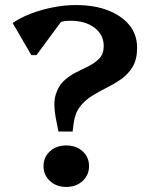

<svg xmlns="http://www.w3.org/2000/svg" viewBox="-20 -726 602 759"><path d="M211 -206 200 -262Q190 -317 200 -351Q210 -385 231.5 -405.5Q253 -426 280 -439.5Q307 -453 332 -465.5Q357 -478 373.5 -496Q390 -514 390 -544Q390 -589 353.5 -616.5Q317 -644 258 -644Q179 -644 137 -573V-669H243L124 -508H104L30 -635Q62 -657 103 -672.5Q144 -688 189.5 -697Q235 -706 280 -706Q353 -706 407 -685Q461 -664 491.5 -626.5Q522 -589 522 -537Q522 -492 505 -463Q488 -434 461.5 -415Q435 -396 404 -380.5Q373 -365 344.5 -347.5Q316 -330 296 -304Q276 -278 271 -237L267 -206ZM242 13Q203 13 177.5 -10.5Q152 -34 152 -69Q152 -105 177.5 -128Q203 -151 242 -151Q281 -151 306.5 -128Q332 -105 332 -69Q332 -34 306.5 -10.5Q281 13 242 13Z"/></svg>

Font: Platypi Light Medium
Style: Regular
Weight: 500
Version: Version 1.200